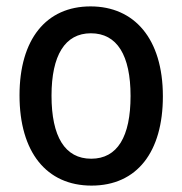

<svg xmlns="http://www.w3.org/2000/svg" viewBox="-20 -570 570 600"><path d="M266 10C408 10 489 -95 489 -269C489 -450 399 -550 263 -550C124 -550 41 -447 41 -272C41 -95 125 10 266 10ZM265 -74C183 -74 141 -143 141 -271C141 -397 183 -466 264 -466C346 -466 388 -397 388 -270C388 -143 347 -74 265 -74Z"/></svg>

Font: Noto Sans Mono Condensed Medium
Style: Regular
Weight: 500
Width: 3
Designer: Monotype Design Team
Foundry: Monotype Imaging Inc.
Version: Version 2.014